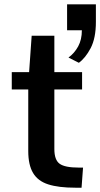

<svg xmlns="http://www.w3.org/2000/svg" viewBox="-20 -851 457 876"><path d="M108.9 -162.1V-442.9H33.7V-522H112.8L124.5 -688H228V-522H354.5V-442.9H228V-170.9Q228 -121.1 252.2 -103.8Q276.4 -86.4 338.4 -86.4H358.9L352.1 5.4H323.7Q247.1 5.4 200 -9.8Q152.8 -24.9 130.9 -61.8Q108.9 -98.6 108.9 -162.1ZM339.8 -564.5 292.5 -588.4Q319.8 -608.4 336.7 -639.4Q353.5 -670.4 353.5 -712.9H286.1V-831.1H417.5V-751.5Q417.5 -676.8 393.6 -631.3Q369.6 -585.9 339.8 -564.5Z"/></svg>

Font: Monda SemiBold
Style: Regular
Weight: 600
Designer: Vernon Adams
Foundry: Vernon Adams
Version: Version 2.200